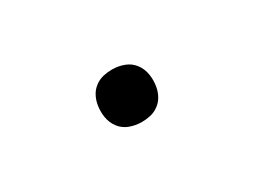

<svg xmlns="http://www.w3.org/2000/svg" viewBox="-27 -549 554 419"><g transform="rotate(-30 250.0 -340.0)"><path d="M250 -274Q234 -274 219.5 -279.5Q205 -285 196 -297Q187 -309 184.5 -324.5Q182 -340 185 -356Q187 -367 192.5 -377Q198 -387 207.5 -394Q217 -401 228 -403.5Q239 -406 250 -406Q266 -406 280.5 -400.5Q295 -395 304 -383Q313 -371 315.5 -355.5Q318 -340 315 -324Q313 -313 307.5 -303Q302 -293 292.5 -286Q283 -279 272 -276.5Q261 -274 250 -274Z"/></g></svg>

Font: Iosevka Curly Light Oblique
Style: Regular
Weight: 300
Italic angle: -9°
Monospace: yes
Designer: Belleve Invis
Foundry: Belleve Invis
Version: Version 11.1.0; ttfautohint (v1.8.3)